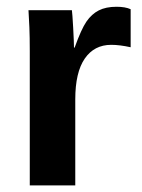

<svg xmlns="http://www.w3.org/2000/svg" viewBox="-20 -559 429 579"><path d="M69.8 0V-404.3Q69.8 -447.8 68.6 -476.8Q67.4 -505.9 65.9 -528.3H196.8Q198.2 -519.5 200.7 -474.9Q203.1 -430.2 203.1 -415.5H205.1Q225.1 -471.2 240.7 -493.9Q256.3 -516.6 277.8 -527.6Q299.3 -538.6 331.5 -538.6Q357.9 -538.6 374 -531.2V-416.5Q340.8 -423.8 315.4 -423.8Q264.2 -423.8 235.6 -382.3Q207 -340.8 207 -259.3V0Z"/></svg>

Font: Arial
Style: Bold
Weight: 700
Designer: Steve Matteson
Foundry: Ascender Corporation
Version: Version 2.00.3